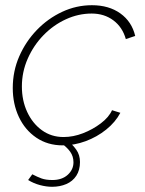

<svg xmlns="http://www.w3.org/2000/svg" viewBox="-20 -548 558 737"><path d="M221 10Q163 10 119.5 -19.5Q76 -49 52.5 -99Q29 -149 29 -210Q29 -275 54 -332Q79 -389 121.5 -433Q164 -477 218.5 -502.5Q273 -528 333 -528Q398 -528 442 -496.5Q486 -465 499 -410L463 -398Q450 -444 415 -470Q380 -496 332 -496Q281 -496 233 -474Q185 -452 147 -413Q109 -374 86.5 -323Q64 -272 64 -216Q64 -162 84.5 -118Q105 -74 141 -48Q177 -22 224 -22Q261 -22 298.5 -36.5Q336 -51 367 -74.5Q398 -98 410 -125L442 -115Q423 -79 387.5 -50.5Q352 -22 308.5 -6Q265 10 221 10ZM180 169Q158 169 133.5 162.5Q109 156 88 143L104 121Q123 131 139.5 137Q156 143 181 143Q218 143 240 123Q262 103 262 75Q262 52 249.5 34.5Q237 17 213 0L236 -12Q259 7 273 27Q287 47 287 74Q287 105 273 126.5Q259 148 234.5 158.5Q210 169 180 169Z"/></svg>

Font: Raleway Thin ExtraLight
Style: Italic
Weight: 250
Italic angle: -12°
Version: Version 4.026